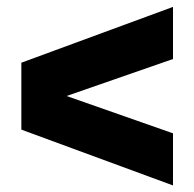

<svg xmlns="http://www.w3.org/2000/svg" viewBox="-20 -666 578 571"><path d="M494.5 -645.5V-490.5L178 -380.5L494.5 -269.5V-114.5L43.5 -280.5V-479.5Z"/></svg>

Font: Encode Sans SemiCondensed Black
Style: Regular
Weight: 900
Width: 4
Designer: Multiple Designers
Foundry: Impallari Type
Version: Version 2.000